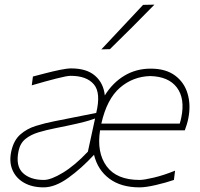

<svg xmlns="http://www.w3.org/2000/svg" viewBox="-20 -799 863 828"><path d="M168 9Q118.5 9 83.5 -11Q48.5 -31 33.5 -66.5Q18.5 -102 29 -148Q39.5 -194.5 67.8 -219.2Q96 -244 134.5 -256Q173 -268 214 -276L395 -312Q416 -398.5 384.8 -435.2Q353.5 -472 285 -472Q268.5 -472 222.5 -460.2Q176.5 -448.5 117 -431L122 -469Q144.5 -475 176.5 -483.2Q208.5 -491.5 239 -497.8Q269.5 -504 287 -504Q354 -504 390.2 -472.2Q426.5 -440.5 432 -387.5Q465.5 -442 516.2 -472.5Q567 -503 630 -503Q695 -503 735 -473.2Q775 -443.5 789.2 -394.5Q803.5 -345.5 792 -288Q790 -277 785.5 -262.2Q781 -247.5 777 -237H411.5Q396.5 -141 439.8 -82Q483 -23 582 -23Q601 -23 644 -33.2Q687 -43.5 735 -63L730 -23Q695 -11 651.8 -1Q608.5 9 582 9Q501.5 9 451.2 -28.8Q401 -66.5 385.5 -131.5Q331.5 -73 274.5 -32Q217.5 9 168 9ZM628 -471Q553 -469 497 -420.5Q441 -372 417 -266H755Q759.5 -279.5 762 -293Q778.5 -374 742.8 -421.5Q707 -469 628 -471ZM169 -23Q200 -23 251.8 -54.5Q303.5 -86 359 -145L390 -288Q379.5 -284 362.5 -278.8Q345.5 -273.5 311.8 -265.8Q278 -258 218 -246Q180 -238.5 146.5 -228.5Q113 -218.5 90 -200Q67 -181.5 60 -148Q46.5 -83.5 78.5 -53.2Q110.5 -23 169 -23ZM417 -586Q508.5 -683.5 597 -778L646 -779Q552 -682.5 454 -587Z"/></svg>

Font: Commissioner Loud Thin
Style: Italic
Weight: 100
Italic angle: -12°
Designer: Kostas Bartsokas
Foundry: Kostas Bartsokas
Version: Version 1.000; ttfautohint (v1.8.3)